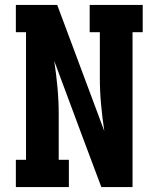

<svg xmlns="http://www.w3.org/2000/svg" viewBox="-20 -755 640 775"><path d="M44 0V-110H85V-625H44V-735H211L401 -226Q393 -279 388 -333Q383 -387 383 -441V-625H342V-735H556V-625H515V0H389L314 -200L199 -509Q207 -456 212 -402Q217 -348 217 -294V-110H258V0Z"/></svg>

Font: Iosevka Slab XBdEx
Style: Regular
Weight: 800
Width: 7
Monospace: yes
Designer: Belleve Invis
Foundry: Belleve Invis
Version: Version 11.1.0; ttfautohint (v1.8.3)